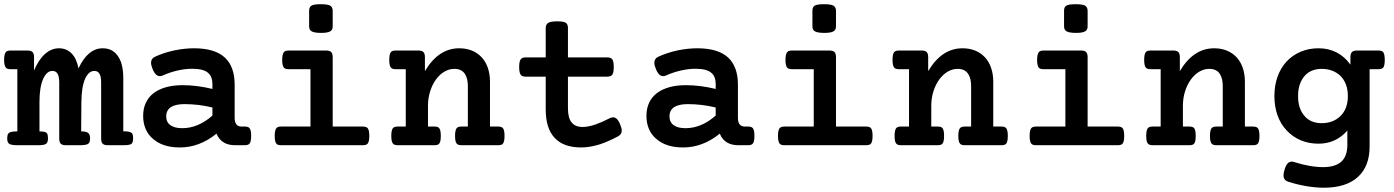

<svg xmlns="http://www.w3.org/2000/svg" viewBox="-25 -692 6641 915"><path d="M137.2 -356.4Q159.7 -408.7 189.9 -435.3Q220.2 -461.9 256.3 -461.9Q291.5 -461.9 315.4 -438Q339.8 -414.1 349.1 -366.2Q394 -461.9 464.4 -461.9Q509.8 -461.9 534.7 -427.7Q562.5 -391.6 562.5 -319.8V-66.4Q583.5 -66.4 593.3 -63.2Q603 -60.1 606.2 -53.5Q609.4 -46.9 609.4 -33.2Q609.4 -19 606 -12.2Q602.5 -5.4 593.3 -2.7Q584 0 564.5 0H487.8Q471.2 0 464.1 -7.3Q457 -14.6 457 -31.7V-298.3Q457 -326.7 449.2 -340.3Q441.4 -354 424.3 -354Q397.5 -354 380.4 -315.9Q363.8 -278.8 362.8 -205.6L361.8 -65.9Q386.2 -65.9 395.3 -58.3Q404.3 -50.8 404.3 -33.2Q404.3 -19.5 400.4 -12.7Q396.5 -5.9 387.5 -3.2Q378.4 -0.5 360.8 0H288.1Q271.5 0 264.4 -7.3Q257.3 -14.6 257.3 -31.7V-298.3Q257.3 -326.7 249.5 -340.3Q241.7 -354 224.6 -354Q197.8 -354 180.7 -315.9Q163.1 -276.9 163.1 -205.6V-65.9Q180.7 -65.9 189.2 -63Q197.8 -60.1 200.7 -53.2Q203.6 -46.4 203.6 -32.2Q203.6 -12.2 193.8 -6.1Q184.1 0 158.7 0H57.6Q30.3 0 19.8 -6.1Q9.3 -12.2 9.3 -32.2Q9.3 -46.4 13.4 -53.5Q17.6 -60.5 27.6 -63.2Q37.6 -65.9 57.6 -65.9V-362.3H25.4Q16.1 -362.3 10.5 -364.3Q4.9 -366.2 1.5 -371.6Q-5.4 -382.3 -5.4 -406.7Q-5.4 -431.2 1.5 -441.9Q4.9 -447.3 10.7 -449.2Q16.6 -451.2 25.4 -451.2H106.4Q123 -451.2 130.1 -443.8Q137.2 -436.5 137.2 -419.4Z M1141.1 -88.9Q1149.9 -88.9 1155.8 -86.9Q1161.6 -85 1165 -80.1Q1171.9 -70.3 1171.9 -44.4Q1171.9 -18.6 1165 -8.8Q1161.6 -3.9 1155.8 -2Q1149.9 0 1141.1 0H1094.2Q1065.4 0 1043.5 -11.7Q1018.1 -26.4 1006.8 -55.2Q925.8 10.7 832 10.7Q751 10.7 704.6 -29.8Q681.2 -49.3 669.2 -77.1Q657.2 -105 657.2 -140.1Q657.2 -175.8 670.7 -203.6Q684.1 -231.4 709.5 -250Q759.8 -286.1 845.7 -286.1Q913.6 -286.1 987.3 -268.1V-291Q987.3 -327.1 967.3 -344.2Q945.8 -364.3 890.6 -364.3Q857.9 -364.3 821.5 -356Q785.2 -347.7 752.4 -333Q743.7 -329.1 736.8 -329.1Q731 -329.1 725.1 -332Q712.9 -338.4 703.1 -360.8Q694.8 -380.4 694.8 -393.1Q694.8 -412.6 713.4 -421.4Q756.3 -441.4 807.1 -452.1Q856 -461.9 899.9 -461.9Q1000 -461.9 1047.9 -416.5Q1093.3 -373 1093.3 -288.1V-129.4Q1093.3 -109.9 1101.3 -99.4Q1109.4 -88.9 1125.5 -88.9ZM987.3 -179.7Q922.4 -195.8 854 -195.8Q814 -195.8 791 -182.6Q767.1 -167.5 767.1 -137.2Q767.1 -109.9 786.9 -95.5Q806.6 -81.1 843.3 -81.1Q918.9 -81.1 987.3 -141.1Z M1560.5 -566.4Q1560.5 -548.8 1548.3 -542.5Q1536.6 -535.2 1504.9 -535.2Q1475.1 -535.2 1461.4 -542Q1448.2 -548.3 1448.2 -566.4V-641.1Q1448.2 -650.4 1451.2 -656.5Q1454.1 -662.6 1460.9 -666Q1472.2 -671.9 1503.4 -671.9Q1535.6 -671.9 1547.9 -665.5Q1560.5 -657.7 1560.5 -641.1ZM1454.6 -362.3H1350.6Q1341.8 -362.3 1335.9 -364.3Q1330.1 -366.2 1326.7 -371.1Q1319.8 -381.8 1319.8 -406.7Q1319.8 -432.1 1327.1 -442.4Q1330.6 -447.3 1336.2 -449.2Q1341.8 -451.2 1350.6 -451.2H1529.8Q1546.4 -451.2 1553.5 -443.8Q1560.5 -436.5 1560.5 -419.4V-88.9H1704.1Q1712.9 -88.9 1718.8 -86.9Q1724.6 -85 1728 -80.1Q1734.9 -70.3 1734.9 -44.4Q1734.9 -18.6 1728 -8.8Q1724.6 -3.9 1718.8 -2Q1712.9 0 1704.1 0H1314.9Q1305.7 0 1300 -2Q1294.4 -3.9 1291 -8.8Q1284.2 -18.6 1284.2 -44.4Q1284.2 -70.3 1291.5 -80.6Q1294.9 -85 1300.5 -86.9Q1306.2 -88.9 1314.9 -88.9H1454.6Z M1908.7 -362.3H1860.8Q1852.1 -362.3 1846.2 -364.3Q1840.3 -366.2 1836.9 -371.1Q1830.1 -380.9 1830.1 -406.7Q1830.1 -432.6 1836.9 -442.4Q1840.3 -447.3 1846.2 -449.2Q1852.1 -451.2 1860.8 -451.2H1969.2Q1985.8 -451.2 1992.9 -443.8Q2000 -436.5 2000 -419.4V-353Q2064.5 -461.9 2163.6 -461.9Q2196.8 -461.9 2223.9 -450.9Q2251 -439.9 2270.5 -418.9Q2289.6 -398.4 2299.8 -368.7Q2310.1 -338.9 2310.1 -302.7V-88.9H2348.6Q2357.4 -88.9 2363.3 -86.9Q2369.1 -85 2372.6 -80.1Q2379.4 -70.3 2379.4 -44.4Q2379.4 -19 2373 -9.3Q2369.6 -3.9 2363.8 -2Q2357.9 0 2348.6 0H2174.3Q2165 0 2159.2 -2.2Q2153.3 -4.4 2149.9 -9.8Q2143.6 -19.5 2143.6 -44.4Q2143.6 -70.3 2150.9 -80.6Q2154.3 -85 2159.9 -86.9Q2165.5 -88.9 2174.3 -88.9H2204.6V-281.2Q2204.6 -316.9 2191.9 -337.4Q2176.8 -363.8 2140.1 -363.8Q2115.2 -363.8 2092.5 -350.3Q2069.8 -336.9 2052.2 -312.5Q2034.7 -288.1 2024.7 -255.9Q2014.6 -223.6 2014.6 -188.5V-88.9H2044.9Q2054.2 -88.9 2060.1 -86.9Q2065.9 -85 2069.3 -79.6Q2075.7 -69.8 2075.7 -44.4Q2075.7 -18.6 2069.3 -9.3Q2065.9 -3.9 2060.1 -2Q2054.2 0 2044.9 0H1870.6Q1861.3 0 1855.5 -2.2Q1849.6 -4.4 1846.2 -9.8Q1839.8 -19 1839.8 -44.4Q1839.8 -70.3 1846.7 -80.1Q1850.1 -85 1855.7 -86.9Q1861.3 -88.9 1870.6 -88.9H1908.7Z M2575.7 -418.5V-559.1Q2575.7 -576.7 2589.4 -584Q2601.6 -590.3 2630.9 -590.3Q2659.2 -590.3 2670.4 -584Q2681.6 -577.1 2681.6 -559.1V-418.5H2869.1Q2886.2 -418.5 2893.1 -409.2Q2899.9 -398.9 2899.9 -372.6Q2899.9 -347.7 2894 -337.4Q2887.2 -326.7 2869.1 -326.7H2681.6V-176.8Q2681.6 -130.4 2698.7 -108.9Q2715.8 -86.9 2752.4 -86.9Q2778.3 -86.9 2814 -99.1Q2846.2 -110.8 2880.4 -128.4Q2888.7 -132.8 2896.5 -132.8Q2902.3 -132.8 2906.2 -130.9Q2919.4 -125.5 2929.7 -101.1Q2938 -81.5 2938 -69.8Q2938 -60.1 2933.3 -53.2Q2928.7 -46.4 2918.9 -41.5Q2876 -18.6 2834.5 -4.4Q2785.6 10.7 2745.1 10.7Q2659.2 10.7 2617.2 -36.1Q2575.7 -81.1 2575.7 -170.4V-326.7H2480Q2462.4 -326.7 2456.1 -336.4Q2449.2 -346.2 2449.2 -372.6Q2449.2 -398.9 2456.1 -408.7Q2462.4 -418.5 2480 -418.5Z M3539.6 -88.9Q3548.3 -88.9 3554.2 -86.9Q3560.1 -85 3563.5 -80.1Q3570.3 -70.3 3570.3 -44.4Q3570.3 -18.6 3563.5 -8.8Q3560.1 -3.9 3554.2 -2Q3548.3 0 3539.6 0H3492.7Q3463.9 0 3441.9 -11.7Q3416.5 -26.4 3405.3 -55.2Q3324.2 10.7 3230.5 10.7Q3149.4 10.7 3103 -29.8Q3079.6 -49.3 3067.6 -77.1Q3055.7 -105 3055.7 -140.1Q3055.7 -175.8 3069.1 -203.6Q3082.5 -231.4 3107.9 -250Q3158.2 -286.1 3244.1 -286.1Q3312 -286.1 3385.7 -268.1V-291Q3385.7 -327.1 3365.7 -344.2Q3344.2 -364.3 3289.1 -364.3Q3256.3 -364.3 3220 -356Q3183.6 -347.7 3150.9 -333Q3142.1 -329.1 3135.3 -329.1Q3129.4 -329.1 3123.5 -332Q3111.3 -338.4 3101.6 -360.8Q3093.3 -380.4 3093.3 -393.1Q3093.3 -412.6 3111.8 -421.4Q3154.8 -441.4 3205.6 -452.1Q3254.4 -461.9 3298.3 -461.9Q3398.4 -461.9 3446.3 -416.5Q3491.7 -373 3491.7 -288.1V-129.4Q3491.7 -109.9 3499.8 -99.4Q3507.8 -88.9 3523.9 -88.9ZM3385.7 -179.7Q3320.8 -195.8 3252.4 -195.8Q3212.4 -195.8 3189.5 -182.6Q3165.5 -167.5 3165.5 -137.2Q3165.5 -109.9 3185.3 -95.5Q3205.1 -81.1 3241.7 -81.1Q3317.4 -81.1 3385.7 -141.1Z M3959 -566.4Q3959 -548.8 3946.8 -542.5Q3935.1 -535.2 3903.3 -535.2Q3873.5 -535.2 3859.9 -542Q3846.7 -548.3 3846.7 -566.4V-641.1Q3846.7 -650.4 3849.6 -656.5Q3852.5 -662.6 3859.4 -666Q3870.6 -671.9 3901.9 -671.9Q3934.1 -671.9 3946.3 -665.5Q3959 -657.7 3959 -641.1ZM3853 -362.3H3749Q3740.2 -362.3 3734.4 -364.3Q3728.5 -366.2 3725.1 -371.1Q3718.3 -381.8 3718.3 -406.7Q3718.3 -432.1 3725.6 -442.4Q3729 -447.3 3734.6 -449.2Q3740.2 -451.2 3749 -451.2H3928.2Q3944.8 -451.2 3951.9 -443.8Q3959 -436.5 3959 -419.4V-88.9H4102.5Q4111.3 -88.9 4117.2 -86.9Q4123 -85 4126.5 -80.1Q4133.3 -70.3 4133.3 -44.4Q4133.3 -18.6 4126.5 -8.8Q4123 -3.9 4117.2 -2Q4111.3 0 4102.5 0H3713.4Q3704.1 0 3698.5 -2Q3692.9 -3.9 3689.5 -8.8Q3682.6 -18.6 3682.6 -44.4Q3682.6 -70.3 3689.9 -80.6Q3693.4 -85 3699 -86.9Q3704.6 -88.9 3713.4 -88.9H3853Z M4307.1 -362.3H4259.3Q4250.5 -362.3 4244.6 -364.3Q4238.8 -366.2 4235.4 -371.1Q4228.5 -380.9 4228.5 -406.7Q4228.5 -432.6 4235.4 -442.4Q4238.8 -447.3 4244.6 -449.2Q4250.5 -451.2 4259.3 -451.2H4367.7Q4384.3 -451.2 4391.4 -443.8Q4398.4 -436.5 4398.4 -419.4V-353Q4462.9 -461.9 4562 -461.9Q4595.2 -461.9 4622.3 -450.9Q4649.4 -439.9 4668.9 -418.9Q4688 -398.4 4698.2 -368.7Q4708.5 -338.9 4708.5 -302.7V-88.9H4747.1Q4755.9 -88.9 4761.7 -86.9Q4767.6 -85 4771 -80.1Q4777.8 -70.3 4777.8 -44.4Q4777.8 -19 4771.5 -9.3Q4768.1 -3.9 4762.2 -2Q4756.3 0 4747.1 0H4572.8Q4563.5 0 4557.6 -2.2Q4551.8 -4.4 4548.3 -9.8Q4542 -19.5 4542 -44.4Q4542 -70.3 4549.3 -80.6Q4552.7 -85 4558.3 -86.9Q4564 -88.9 4572.8 -88.9H4603V-281.2Q4603 -316.9 4590.3 -337.4Q4575.2 -363.8 4538.6 -363.8Q4513.7 -363.8 4491 -350.3Q4468.3 -336.9 4450.7 -312.5Q4433.1 -288.1 4423.1 -255.9Q4413.1 -223.6 4413.1 -188.5V-88.9H4443.4Q4452.6 -88.9 4458.5 -86.9Q4464.4 -85 4467.8 -79.6Q4474.1 -69.8 4474.1 -44.4Q4474.1 -18.6 4467.8 -9.3Q4464.4 -3.9 4458.5 -2Q4452.6 0 4443.4 0H4269Q4259.8 0 4253.9 -2.2Q4248 -4.4 4244.6 -9.8Q4238.3 -19 4238.3 -44.4Q4238.3 -70.3 4245.1 -80.1Q4248.5 -85 4254.2 -86.9Q4259.8 -88.9 4269 -88.9H4307.1Z M5158.2 -566.4Q5158.2 -548.8 5146 -542.5Q5134.3 -535.2 5102.5 -535.2Q5072.8 -535.2 5059.1 -542Q5045.9 -548.3 5045.9 -566.4V-641.1Q5045.9 -650.4 5048.8 -656.5Q5051.8 -662.6 5058.6 -666Q5069.8 -671.9 5101.1 -671.9Q5133.3 -671.9 5145.5 -665.5Q5158.2 -657.7 5158.2 -641.1ZM5052.2 -362.3H4948.2Q4939.5 -362.3 4933.6 -364.3Q4927.7 -366.2 4924.3 -371.1Q4917.5 -381.8 4917.5 -406.7Q4917.5 -432.1 4924.8 -442.4Q4928.2 -447.3 4933.8 -449.2Q4939.5 -451.2 4948.2 -451.2H5127.4Q5144 -451.2 5151.1 -443.8Q5158.2 -436.5 5158.2 -419.4V-88.9H5301.8Q5310.5 -88.9 5316.4 -86.9Q5322.3 -85 5325.7 -80.1Q5332.5 -70.3 5332.5 -44.4Q5332.5 -18.6 5325.7 -8.8Q5322.3 -3.9 5316.4 -2Q5310.5 0 5301.8 0H4912.6Q4903.3 0 4897.7 -2Q4892.1 -3.9 4888.7 -8.8Q4881.8 -18.6 4881.8 -44.4Q4881.8 -70.3 4889.2 -80.6Q4892.6 -85 4898.2 -86.9Q4903.8 -88.9 4912.6 -88.9H5052.2Z M5506.3 -362.3H5458.5Q5449.7 -362.3 5443.8 -364.3Q5438 -366.2 5434.6 -371.1Q5427.7 -380.9 5427.7 -406.7Q5427.7 -432.6 5434.6 -442.4Q5438 -447.3 5443.8 -449.2Q5449.7 -451.2 5458.5 -451.2H5566.9Q5583.5 -451.2 5590.6 -443.8Q5597.7 -436.5 5597.7 -419.4V-353Q5662.1 -461.9 5761.2 -461.9Q5794.4 -461.9 5821.5 -450.9Q5848.6 -439.9 5868.2 -418.9Q5887.2 -398.4 5897.5 -368.7Q5907.7 -338.9 5907.7 -302.7V-88.9H5946.3Q5955.1 -88.9 5960.9 -86.9Q5966.8 -85 5970.2 -80.1Q5977.1 -70.3 5977.1 -44.4Q5977.1 -19 5970.7 -9.3Q5967.3 -3.9 5961.4 -2Q5955.6 0 5946.3 0H5772Q5762.7 0 5756.8 -2.2Q5751 -4.4 5747.6 -9.8Q5741.2 -19.5 5741.2 -44.4Q5741.2 -70.3 5748.5 -80.6Q5752 -85 5757.6 -86.9Q5763.2 -88.9 5772 -88.9H5802.2V-281.2Q5802.2 -316.9 5789.6 -337.4Q5774.4 -363.8 5737.8 -363.8Q5712.9 -363.8 5690.2 -350.3Q5667.5 -336.9 5649.9 -312.5Q5632.3 -288.1 5622.3 -255.9Q5612.3 -223.6 5612.3 -188.5V-88.9H5642.6Q5651.9 -88.9 5657.7 -86.9Q5663.6 -85 5667 -79.6Q5673.3 -69.8 5673.3 -44.4Q5673.3 -18.6 5667 -9.3Q5663.6 -3.9 5657.7 -2Q5651.9 0 5642.6 0H5468.3Q5459 0 5453.1 -2.2Q5447.3 -4.4 5443.8 -9.8Q5437.5 -19 5437.5 -44.4Q5437.5 -70.3 5444.3 -80.1Q5447.8 -85 5453.4 -86.9Q5459 -88.9 5468.3 -88.9H5506.3Z M6502 6.8Q6502 99.6 6447.3 150.4Q6391.1 202.6 6283.7 202.6Q6245.6 202.6 6201.7 195.3Q6157.7 188 6113.3 173.8Q6102.5 169.9 6097.2 162.8Q6091.8 155.8 6091.8 144Q6091.8 130.9 6097.2 114.7Q6104 91.8 6116.2 82.5Q6123 78.1 6130.9 78.1Q6137.2 78.1 6142.6 80.1Q6176.3 91.3 6212.9 97.9Q6249.5 104.5 6280.3 104.5Q6339.8 104.5 6369.1 76.7Q6396 50.3 6396 -1.5V-69.8Q6341.3 -7.3 6258.8 -7.3Q6211.9 -7.3 6173.3 -23.7Q6134.8 -40 6106.4 -70.8Q6078.1 -100.6 6063.2 -142.3Q6048.3 -184.1 6048.3 -234.4Q6048.3 -284.2 6063.2 -326.2Q6078.1 -368.2 6106.4 -398.9Q6134.8 -429.2 6173.6 -445.6Q6212.4 -461.9 6258.8 -461.9Q6306.6 -461.9 6345.2 -441.9Q6383.8 -421.9 6410.6 -383.8V-419.4Q6410.6 -436.5 6417.7 -443.8Q6424.8 -451.2 6441.4 -451.2H6543.5Q6552.7 -451.2 6558.6 -449.2Q6564.5 -447.3 6567.9 -441.9Q6574.2 -432.1 6574.2 -406.7Q6574.2 -380.9 6567.9 -371.1Q6564.5 -366.2 6558.6 -364.3Q6552.7 -362.3 6543.5 -362.3H6502ZM6362.3 -331.1Q6327.1 -363.8 6273.4 -363.8Q6244.6 -363.8 6222.2 -353Q6199.7 -342.3 6185.5 -321.3Q6161.1 -287.6 6161.1 -234.4Q6161.1 -175.8 6189.9 -141.6Q6204.1 -123.5 6225.3 -114.3Q6246.6 -105 6273.4 -105Q6327.6 -105 6362.3 -138.2Q6398.4 -172.9 6398.4 -234.4Q6398.4 -265.6 6388.9 -290Q6379.4 -314.5 6362.3 -331.1Z"/></svg>

Font: Courier Prime SemiBold
Style: Regular
Weight: 600
Designer: Alan Dague-Greene
Foundry: Quote-Unquote Apps
Version: Version 1.202